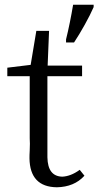

<svg xmlns="http://www.w3.org/2000/svg" viewBox="-20 -780 417 814"><path d="M260 -613V-600H294C322 -642 359 -708 377 -750V-760H290C282 -712 271 -657 260 -613ZM338 -35 318 -60C292 -41 267 -32 244 -31C203 -32 182 -59 181 -113V-457H328V-502H182L188 -649H134L110 -505L11 -493V-457H106V-194C107 -180 107 -163 106 -142C105 -127 105 -116 105 -109C106 -28 145 13 221 14C270 13 309 -3 338 -35Z"/></svg>

Font: Noto Serif Tangut
Style: Regular
Weight: 400
Designer: YANG Xicheng
Foundry: Liu Zhao Studio
Version: Version 2.169